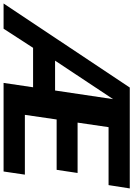

<svg xmlns="http://www.w3.org/2000/svg" viewBox="112 -912 763 1100"><g transform="rotate(90 494.0 -361.5)"><path d="M-36.5 0 445 -723H1023L1004 -601.5H672L646 -424H934.5L916.5 -304H628L601.5 -122H944L926 0H418.5L443.5 -169H217.5L108 0ZM291 -295H462L511.5 -627.5Z"/></g></svg>

Font: Public Sans
Style: Bold Italic
Weight: 700
Italic angle: -8°
Designer: The Public Sans project authors (U.S. Web Design System). Libre Franklin designed by Pablo Impallari and Rodrigo Fuenzal
Version: Version 1.008; ttfautohint (v1.8.1) -l 8 -r 50 -G 200 -x 14 